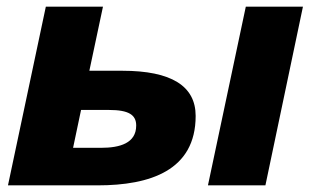

<svg xmlns="http://www.w3.org/2000/svg" viewBox="-20 -558 936 578"><path d="M606 0H779L892 -538H720ZM4 0H274C432 0 569 -45 569 -209C569 -299 496 -345 348 -345H249L290 -538H118ZM200 -113 224 -227H308C368 -227 390 -212 390 -180C390 -127 341 -113 284 -113Z"/></svg>

Font: Geist ExtraBold
Style: Italic
Weight: 800
Italic angle: -12°
Designer: Basement.studio, Andrés Briganti, Mateo Zaragoza
Foundry: Basement.studio, Vercel, Andrés Briganti, Guido Ferreyra, Mateo Zaragoza
Version: Version 1.500